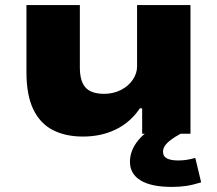

<svg xmlns="http://www.w3.org/2000/svg" viewBox="-20 -526 853 755"><path d="M306 11Q238 11 188 -14.5Q138 -40 111 -96Q84 -152 84 -242V-506H294V-260Q294 -222 305 -199Q316 -176 337.5 -166.5Q359 -157 389 -157Q426 -157 456 -172.5Q486 -188 502.5 -213Q519 -238 519 -264V-506H729V0H539V-100H530Q493 -45 435.5 -17Q378 11 306 11ZM656 209Q575 209 533 183.5Q491 158 491 110Q491 65 524.5 24.5Q558 -16 629 -49L690 0Q668 12 652.5 23.5Q637 35 629 46.5Q621 58 621 71Q621 89 636.5 97Q652 105 681 105Q698 105 714 102.5Q730 100 748 95L771 191Q739 201 713 205Q687 209 656 209Z"/></svg>

Font: Nunito Sans 7pt Expanded Black
Style: Regular
Weight: 900
Width: 7
Designer: Vernon Adams
Foundry: Vernon Adams
Version: Version 3.101;gftools[0.9.27]